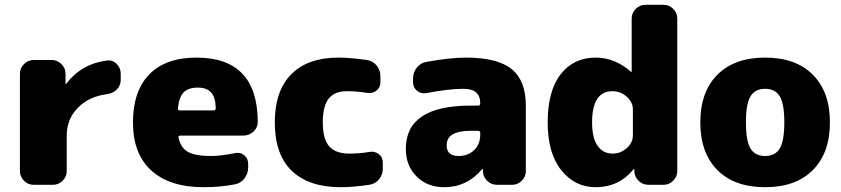

<svg xmlns="http://www.w3.org/2000/svg" viewBox="-20 -770 3506 800"><path d="M426 -518Q449 -521 466 -504Q483 -487 483 -463V-437Q483 -414 467 -397.5Q451 -381 427 -378Q350 -368 304 -320.5Q258 -273 258 -205V-57Q258 -34 241 -17Q224 0 201 0H120Q97 0 80 -17Q63 -34 63 -57V-463Q63 -486 80 -503Q97 -520 120 -520H196Q219 -520 236 -503Q253 -486 253 -463V-421Q253 -420 254 -420Q255 -420 256 -421Q319 -504 426 -518Z M870 -310Q879 -310 879 -319Q878 -365 859.5 -385Q841 -405 804 -405Q765 -405 745.5 -385.5Q726 -366 721 -318Q721 -310 729 -310ZM799 -530Q1053 -530 1054 -262Q1054 -238 1036 -221.5Q1018 -205 993 -205H731Q722 -205 724 -196Q733 -154 763.5 -137Q794 -120 859 -120Q900 -120 959 -132Q980 -137 997 -123.5Q1014 -110 1014 -88V-72Q1014 -47 998.5 -26.5Q983 -6 959 -2Q898 10 829 10Q687 10 610.5 -59.5Q534 -129 534 -260Q534 -390 602 -460Q670 -530 799 -530Z M1519 -137Q1541 -141 1558 -128Q1575 -115 1575 -93V-67Q1575 -42 1559.5 -23Q1544 -4 1519 0Q1449 10 1400 10Q1267 10 1196 -58Q1125 -126 1125 -260Q1125 -391 1193.5 -460.5Q1262 -530 1390 -530Q1439 -530 1509 -520Q1534 -516 1549.5 -497Q1565 -478 1565 -453V-427Q1565 -405 1548 -392Q1531 -379 1509 -383Q1468 -390 1425 -390Q1374 -390 1349.5 -359Q1325 -328 1325 -260Q1325 -191 1351.5 -160.5Q1378 -130 1435 -130Q1478 -130 1519 -137Z M1981 -210V-216Q1981 -225 1972 -225H1941Q1841 -225 1841 -165Q1841 -120 1891 -120Q1930 -120 1955.5 -144.5Q1981 -169 1981 -210ZM1921 -530Q2053 -530 2112 -482Q2171 -434 2171 -330V-57Q2171 -34 2154 -17Q2137 0 2114 0H2051Q2027 0 2010 -16.5Q1993 -33 1992 -57V-65Q1992 -66 1991 -66Q1990 -66 1989 -65Q1925 10 1831 10Q1761 10 1716 -34.5Q1671 -79 1671 -150Q1671 -330 1941 -330H1972Q1981 -330 1981 -339V-340Q1981 -400 1911 -400Q1851 -400 1756 -382Q1735 -378 1718 -391.5Q1701 -405 1701 -427V-443Q1701 -468 1716.5 -488Q1732 -508 1756 -512Q1855 -530 1921 -530Z M2617 -205V-315Q2617 -344 2591.5 -367Q2566 -390 2532 -390Q2447 -390 2447 -260Q2447 -195 2470 -162.5Q2493 -130 2532 -130Q2566 -130 2591.5 -153Q2617 -176 2617 -205ZM2745 -750Q2768 -750 2785 -733Q2802 -716 2802 -693V-57Q2802 -34 2785 -17Q2768 0 2745 0H2682Q2658 0 2641 -16.5Q2624 -33 2623 -57V-65Q2623 -66 2622 -66Q2621 -66 2620 -65Q2559 10 2462 10Q2375 10 2318.5 -61Q2262 -132 2262 -260Q2262 -391 2316 -460.5Q2370 -530 2462 -530Q2542 -530 2609 -471Q2610 -470 2611 -470Q2612 -470 2612 -471V-693Q2612 -716 2629 -733Q2646 -750 2669 -750Z M3107 -151.5Q3126 -120 3168 -120Q3210 -120 3229 -151.5Q3248 -183 3248 -260Q3248 -337 3229 -368.5Q3210 -400 3168 -400Q3126 -400 3107 -368.5Q3088 -337 3088 -260Q3088 -183 3107 -151.5ZM2969 -458.5Q3040 -530 3168 -530Q3296 -530 3367 -458.5Q3438 -387 3438 -260Q3438 -133 3367 -61.5Q3296 10 3168 10Q3040 10 2969 -61.5Q2898 -133 2898 -260Q2898 -387 2969 -458.5Z"/></svg>

Font: Rounded Mplus 1c Black
Style: Regular
Weight: 900
Version: Version 1.059.20150529